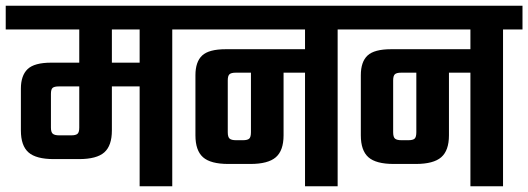

<svg xmlns="http://www.w3.org/2000/svg" viewBox="-40 -651 1846 671"><path d="M237 -568H351V-195Q351 -142 324.5 -118.5Q298 -95 236 -95H148Q86 -95 59.5 -118.5Q33 -142 33 -195V-341Q33 -387 56.5 -409.5Q80 -432 139 -432H502V-349H166Q150 -349 144 -344Q138 -339 138 -323V-205Q138 -189 144.5 -183.5Q151 -178 167 -178H209Q225 -178 231 -183.5Q237 -189 237 -205ZM448 -577H562V0H448ZM-20 -631H630V-548H-20Z M1026 -577H1140V0H1026ZM590 -631H1208V-548H590ZM951 -178Q951 -125 924 -101.5Q897 -78 835 -78H758Q696 -78 669.5 -101.5Q643 -125 643 -178V-388Q643 -435 666.5 -457Q690 -479 749 -479H1080V-397H784Q768 -397 762 -391.5Q756 -386 756 -370V-189Q756 -172 762.5 -166.5Q769 -161 785 -161H809Q825 -161 831 -166.5Q837 -172 837 -189V-418H951Z M1604 -577H1718V0H1604ZM1168 -631H1786V-548H1168ZM1529 -178Q1529 -125 1502 -101.5Q1475 -78 1413 -78H1336Q1274 -78 1247.5 -101.5Q1221 -125 1221 -178V-388Q1221 -435 1244.5 -457Q1268 -479 1327 -479H1658V-397H1362Q1346 -397 1340 -391.5Q1334 -386 1334 -370V-189Q1334 -172 1340.5 -166.5Q1347 -161 1363 -161H1387Q1403 -161 1409 -166.5Q1415 -172 1415 -189V-418H1529Z"/></svg>

Font: Teko Light Medium
Style: Regular
Weight: 500
Version: Version 2.000;gftools[0.9.28.dev9+g7d2139d.d20230707]